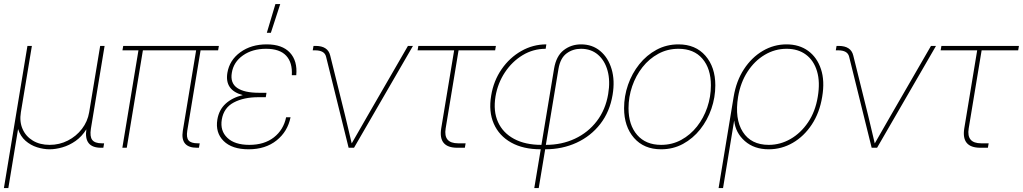

<svg xmlns="http://www.w3.org/2000/svg" viewBox="-31 -748 5179 972"><path d="M-11.2 204.1 107.9 -515.6H130.4L74.7 -179.7Q66.9 -132.3 83.3 -95Q99.6 -57.6 135.3 -36.1Q170.9 -14.6 220.2 -14.6Q270 -14.6 312.5 -36.4Q355 -58.1 383.8 -95.5Q412.6 -132.8 420.4 -179.7L476.1 -515.6H498.5L429.2 -96.7Q422.9 -56.6 436 -39.6Q449.2 -22.5 484.4 -22.5H496.1L492.2 0H480.5Q392.6 0 406.2 -93.3Q383.3 -56.6 351.6 -34.4Q319.8 -12.2 285.2 -2.2Q250.5 7.8 220.2 7.8Q189.5 7.8 156.7 -2.4Q124 -12.7 98.1 -35.4Q72.3 -58.1 60.5 -94.7L11.2 204.1Z M966.3 0Q880.9 0 894.5 -85.9L961.9 -493.2H692.4L610.8 0H588.4L669.9 -493.2H588.9L592.8 -515.6H1077.1L1073.2 -493.2H984.4L917 -85.9Q911.6 -51.8 923.8 -37.1Q936 -22.5 970.2 -22.5H980L976.1 0Z M1227.5 7.8Q1143.6 7.8 1101.1 -34.2Q1058.6 -76.2 1069.3 -142.6Q1077.6 -192.4 1111.3 -223.1Q1145 -253.9 1198.2 -266.6Q1105.5 -291 1120.1 -379.4Q1130.9 -443.8 1185.8 -483.6Q1240.7 -523.4 1319.3 -523.4Q1397.9 -523.4 1436.8 -481.4Q1475.6 -439.5 1468.8 -367.2H1446.3Q1450.2 -431.2 1417.7 -466.1Q1385.3 -501 1315.9 -501Q1246.6 -501 1199 -467.5Q1151.4 -434.1 1142.6 -379.4Q1133.8 -328.1 1169.4 -303.2Q1205.1 -278.3 1280.3 -278.3H1317.9L1317.4 -276.4H1317.9L1314.5 -255.9H1276.9Q1202.6 -255.9 1152.1 -229Q1101.6 -202.1 1091.8 -142.6Q1082.5 -85.9 1119.9 -50.3Q1157.2 -14.6 1231.4 -14.6Q1307.1 -14.6 1355.7 -52.7Q1404.3 -90.8 1417.5 -154.3H1439.9Q1425.3 -82 1369.1 -37.1Q1313 7.8 1227.5 7.8ZM1319.8 -582 1363.3 -727.5H1387.7L1340.3 -582Z M1733.9 0 1619.6 -461.4Q1611.8 -493.2 1564 -493.2H1552.2L1556.2 -515.6H1566.4Q1628.9 -515.6 1640.6 -467.3L1715.8 -164.1Q1724.1 -129.4 1732.7 -93.3Q1741.2 -57.1 1749.5 -22Q1770 -57.1 1790.3 -93Q1810.5 -128.9 1831.1 -164.1L2034.2 -515.6H2059.6L1761.2 0Z M2284.2 0Q2187 0 2202.6 -97.7L2268.1 -493.2H2083L2086.9 -515.6H2479.5L2475.6 -493.2H2290.5L2225.1 -97.7Q2212.9 -22.5 2288.1 -22.5H2326.2L2322.3 0Z M2673.8 204.1 2706.5 7.8H2706.1Q2617.7 7.8 2556.6 -26.4Q2495.6 -60.5 2468.8 -121.8Q2441.9 -183.1 2455.6 -264.2Q2467.8 -338.9 2508.3 -397.5Q2548.8 -456.1 2607.9 -489.7Q2667 -523.4 2734.9 -523.4L2731.4 -501Q2668 -501 2614.5 -468.5Q2561 -436 2524.9 -381.3Q2488.8 -326.7 2477.5 -259.8Q2465.3 -185.1 2490.2 -130.1Q2515.1 -75.2 2571.5 -44.9Q2627.9 -14.6 2710 -14.6L2773.9 -399.9Q2784.7 -464.4 2822.5 -493.9Q2860.4 -523.4 2910.6 -523.4Q2967.8 -523.4 3007.8 -489.7Q3047.9 -456.1 3065.2 -398.4Q3082.5 -340.8 3070.3 -268.1Q3056.2 -182.6 3008.1 -120.6Q2960 -58.6 2887.7 -25.4Q2815.4 7.8 2729 7.8L2696.3 204.1ZM2732.4 -14.6Q2813 -14.6 2879.6 -45.9Q2946.3 -77.1 2990.5 -135Q3034.7 -192.9 3047.9 -272Q3059.1 -338.4 3044.9 -389.9Q3030.8 -441.4 2996.1 -471.2Q2961.4 -501 2910.2 -501Q2868.7 -501 2837.2 -477.5Q2805.7 -454.1 2796.4 -399.9Z M3315.9 7.8Q3229 7.8 3178.7 -49.8Q3128.4 -107.4 3128.4 -200.2Q3128.4 -261.2 3148.4 -318.8Q3168.5 -376.5 3205.3 -422.6Q3242.2 -468.8 3292.7 -496.1Q3343.3 -523.4 3403.8 -523.4Q3490.2 -523.4 3540.3 -465.8Q3590.3 -408.2 3590.3 -315.9Q3590.3 -254.9 3570.3 -197Q3550.3 -139.2 3513.7 -93Q3477.1 -46.9 3426.8 -19.5Q3376.5 7.8 3315.9 7.8ZM3315.9 -14.6Q3371.6 -14.6 3417.7 -39.8Q3463.9 -64.9 3497.6 -107.7Q3531.2 -150.4 3549.6 -204.3Q3567.9 -258.3 3567.9 -315.9Q3567.9 -400.9 3524.9 -450.9Q3481.9 -501 3403.8 -501Q3348.1 -501 3301.8 -475.8Q3255.4 -450.7 3221.7 -408Q3188 -365.2 3169.4 -311.3Q3150.9 -257.3 3150.9 -200.2Q3150.9 -115.2 3194.6 -64.9Q3238.3 -14.6 3315.9 -14.6Z M3606.9 204.1 3683.1 -257.8Q3696.3 -338.4 3735.4 -397.9Q3774.4 -457.5 3830.6 -490.5Q3886.7 -523.4 3950.7 -523.4Q4015.1 -523.4 4060.3 -490.5Q4105.5 -457.5 4125.2 -397.9Q4145 -338.4 4131.3 -257.8Q4118.2 -177.2 4078.6 -117.4Q4039.1 -57.6 3982.4 -24.9Q3925.8 7.8 3860.8 7.8Q3787.1 7.8 3739.7 -33.9Q3692.4 -75.7 3686 -136.7H3685.5L3629.4 204.1ZM3860.8 -14.6Q3918.9 -14.6 3970.9 -44.4Q4022.9 -74.2 4059.8 -128.7Q4096.7 -183.1 4108.9 -257.8Q4121.6 -332.5 4105.2 -387.2Q4088.9 -441.9 4049.1 -471.4Q4009.3 -501 3951.2 -501Q3891.6 -501 3840.1 -470.2Q3788.6 -439.5 3753.2 -384.8Q3717.8 -330.1 3705.6 -257.8Q3687.5 -146 3729.5 -80.3Q3771.5 -14.6 3860.8 -14.6Z M4381.8 0 4267.6 -461.4Q4259.8 -493.2 4211.9 -493.2H4200.2L4204.1 -515.6H4214.4Q4276.9 -515.6 4288.6 -467.3L4363.8 -164.1Q4372.1 -129.4 4380.6 -93.3Q4389.2 -57.1 4397.5 -22Q4418 -57.1 4438.2 -93Q4458.5 -128.9 4479 -164.1L4682.1 -515.6H4707.5L4409.2 0Z M4932.1 0Q4835 0 4850.6 -97.7L4916 -493.2H4731L4734.9 -515.6H5127.4L5123.5 -493.2H4938.5L4873 -97.7Q4860.8 -22.5 4936 -22.5H4974.1L4970.2 0Z"/></svg>

Font: Inter Display Thin
Style: Italic
Weight: 100
Italic angle: -9.39999°
Designer: Rasmus Andersson
Foundry: rsms
Version: Version 4.000;git-a52131595